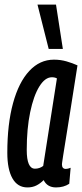

<svg xmlns="http://www.w3.org/2000/svg" viewBox="-20 -810 359 840"><path d="M225 10Q187 10 171 -22Q156 -7 139 1.5Q122 10 100 10Q57 10 34.5 -29.5Q12 -69 12 -142Q12 -267 37 -358.5Q62 -450 108 -499.5Q154 -549 216 -549Q245 -549 271 -541.5Q297 -534 319 -524Q300 -403 287.5 -324Q275 -245 267.5 -199Q260 -153 256.5 -130.5Q253 -108 252 -100.5Q251 -93 251 -91Q251 -71 268 -71Q277 -71 289 -76L283 -6Q259 10 225 10ZM169 -84 229 -467Q220 -472 207 -472Q177 -472 152 -431.5Q127 -391 112 -319Q97 -247 97 -154Q97 -72 133 -72Q153 -72 169 -84ZM193 -596 144 -790H225L255 -596Z"/></svg>

Font: Georama Extra Condensed Medium
Style: Italic
Weight: 500
Width: 2
Italic angle: -9°
Designer: Jean-Baptiste Levee
Foundry: Production Type
Version: Version 1.000